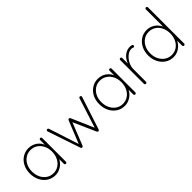

<svg xmlns="http://www.w3.org/2000/svg" viewBox="129 -1679 2628 2628"><g transform="rotate(-45 1443.5 -365.0)"><path d="M496 -499Q505 -499 510.5 -493Q516 -487 516 -479V-20Q516 -12 510 -6Q504 0 496 0Q487 0 481.5 -6Q476 -12 476 -20V-162L492 -175Q492 -143 476 -110Q460 -77 432 -50Q404 -23 366 -6.5Q328 10 284 10Q217 10 164.5 -25Q112 -60 82 -120Q52 -180 52 -255Q52 -331 82.5 -389.5Q113 -448 165.5 -481.5Q218 -515 284 -515Q327 -515 365 -499.5Q403 -484 431.5 -456Q460 -428 476 -390.5Q492 -353 492 -309L476 -334V-479Q476 -487 481.5 -493Q487 -499 496 -499ZM286 -28Q342 -28 386 -57.5Q430 -87 455 -138.5Q480 -190 480 -255Q480 -317 455 -367.5Q430 -418 386 -447.5Q342 -477 286 -477Q231 -477 187 -448.5Q143 -420 117.5 -370Q92 -320 92 -255Q92 -190 117 -138.5Q142 -87 186 -57.5Q230 -28 286 -28Z M1280 -517Q1288 -517 1294.5 -512.5Q1301 -508 1301 -498Q1301 -497 1300.5 -493.5Q1300 -490 1299 -488L1144 -13Q1141 -7 1136 -3.5Q1131 0 1125 0Q1113 0 1106 -13L952 -360L967 -355L831 -13Q826 0 812 0Q806 0 800.5 -3.5Q795 -7 793 -13L633 -488Q631 -494 631 -498Q631 -507 637 -512Q643 -517 652 -517Q658 -517 663 -513.5Q668 -510 670 -504L819 -45H802L944 -397Q949 -410 963 -410Q969 -410 974.5 -406.5Q980 -403 982 -397L1135 -44H1115L1262 -504Q1267 -517 1280 -517Z M1839 -499Q1848 -499 1853.5 -493Q1859 -487 1859 -479V-20Q1859 -12 1853 -6Q1847 0 1839 0Q1830 0 1824.5 -6Q1819 -12 1819 -20V-162L1835 -175Q1835 -143 1819 -110Q1803 -77 1775 -50Q1747 -23 1709 -6.5Q1671 10 1627 10Q1560 10 1507.5 -25Q1455 -60 1425 -120Q1395 -180 1395 -255Q1395 -331 1425.5 -389.5Q1456 -448 1508.5 -481.5Q1561 -515 1627 -515Q1670 -515 1708 -499.5Q1746 -484 1774.5 -456Q1803 -428 1819 -390.5Q1835 -353 1835 -309L1819 -334V-479Q1819 -487 1824.5 -493Q1830 -499 1839 -499ZM1629 -28Q1685 -28 1729 -57.5Q1773 -87 1798 -138.5Q1823 -190 1823 -255Q1823 -317 1798 -367.5Q1773 -418 1729 -447.5Q1685 -477 1629 -477Q1574 -477 1530 -448.5Q1486 -420 1460.5 -370Q1435 -320 1435 -255Q1435 -190 1460 -138.5Q1485 -87 1529 -57.5Q1573 -28 1629 -28Z M2045 0Q2036 0 2030.5 -6Q2025 -12 2025 -20V-479Q2025 -487 2031 -493Q2037 -499 2045 -499Q2054 -499 2059.5 -493Q2065 -487 2065 -479V-310L2048 -284Q2048 -323 2061.5 -363Q2075 -403 2101 -437.5Q2127 -472 2164.5 -493.5Q2202 -515 2251 -515Q2265 -515 2281 -511Q2297 -507 2297 -492Q2297 -483 2292 -477Q2287 -471 2279 -471Q2273 -471 2264.5 -475.5Q2256 -480 2240 -480Q2208 -480 2177 -461Q2146 -442 2120.5 -410.5Q2095 -379 2080 -342Q2065 -305 2065 -270V-20Q2065 -12 2059 -6Q2053 0 2045 0Z M2784 -740Q2793 -740 2798.5 -734Q2804 -728 2804 -720V-20Q2804 -12 2798 -6Q2792 0 2784 0Q2775 0 2769.5 -6Q2764 -12 2764 -20V-162L2780 -184Q2780 -150 2764.5 -115.5Q2749 -81 2720.5 -52.5Q2692 -24 2654 -7Q2616 10 2572 10Q2506 10 2453.5 -24.5Q2401 -59 2370.5 -118.5Q2340 -178 2340 -253Q2340 -328 2370.5 -387.5Q2401 -447 2453.5 -481Q2506 -515 2572 -515Q2613 -515 2650.5 -499.5Q2688 -484 2717 -456Q2746 -428 2763 -390.5Q2780 -353 2780 -309L2764 -334V-720Q2764 -728 2769.5 -734Q2775 -740 2784 -740ZM2574 -28Q2631 -28 2674.5 -57Q2718 -86 2743 -137Q2768 -188 2768 -253Q2768 -318 2743 -368.5Q2718 -419 2674 -448Q2630 -477 2574 -477Q2519 -477 2475 -448Q2431 -419 2405.5 -368.5Q2380 -318 2380 -253Q2380 -189 2405.5 -138Q2431 -87 2475 -57.5Q2519 -28 2574 -28Z"/></g></svg>

Font: Quicksand Light Light
Style: Regular
Weight: 300
Version: Version 3.006